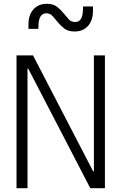

<svg xmlns="http://www.w3.org/2000/svg" viewBox="-20 -992 640 1012"><path d="M475 -700H533V0H456L129 -630H125V0H67V-700H154L471 -89H475ZM130 -840H182L183 -861Q184 -891 194.5 -906.5Q205 -922 224 -922Q244 -922 257.5 -907Q271 -892 285.5 -874Q300 -856 320 -841Q340 -826 373 -826Q418 -826 444 -855.5Q470 -885 470 -934V-958H418L417 -937Q416 -907 406 -891.5Q396 -876 376 -876Q355 -876 341.5 -891Q328 -906 313.5 -924Q299 -942 279.5 -957Q260 -972 227 -972Q182 -972 156 -942.5Q130 -913 130 -864Z"/></svg>

Font: CommitMonoV143 ExtLt
Style: Regular
Weight: 200
Monospace: yes
Designer: Eigil Nikolajsen
Foundry: Eigil Nikolajsen
Version: Version 1.143